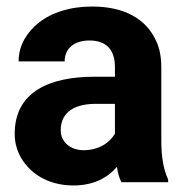

<svg xmlns="http://www.w3.org/2000/svg" viewBox="-20 -558 561 588"><path d="M25 -148C25 -125 30 -104 39 -85C66 -30 124 10 205 10C267 10 310 -14 338 -47C341 -28 345 -13 352 0H495V-8C480 -41 474 -79 474 -128V-352C474 -383 469 -410 458 -433C427 -501 360 -538 262 -538C193 -538 137 -519 98 -488C66 -462 37 -423 37 -370H178C178 -412 210 -434 254 -434C307 -434 332 -404 332 -353V-323H269C135 -323 25 -279 25 -148ZM166 -159C166 -218 213 -240 274 -240H332V-149C316 -120 281 -98 236 -98C197 -98 166 -122 166 -159Z"/></svg>

Font: Asimov Pro
Style: Bd
Weight: 700
Designer: Google
Version: Version 2.000980; 2014